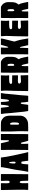

<svg xmlns="http://www.w3.org/2000/svg" viewBox="1856 -2526 669 4422"><g transform="rotate(-90 2191.0 -314.5)"><path d="M393 -623Q393 -623 393 -569.5Q393 -516 393 -440Q393 -364 393 -322Q393 -83 390 -7Q390 0 385 0H245Q240 0 240 -7Q240 -8 239.5 -25Q239 -42 238.5 -64Q238 -86 237 -98Q237 -101 237 -109.5Q237 -118 236.5 -123Q236 -128 235.5 -136.5Q235 -145 234 -151Q233 -157 231.5 -164.5Q230 -172 228 -177Q226 -182 223 -186.5Q220 -191 216 -193Q212 -195 208 -195Q200 -195 194.5 -188.5Q189 -182 187 -168Q185 -154 184 -145Q183 -136 183 -118.5Q183 -101 183 -100Q182 -87 182.5 -70.5Q183 -54 184 -37Q185 -20 185 -7Q185 0 179 0H34Q28 0 29 -8Q38 -116 26 -622Q26 -629 31 -629H177Q183 -629 183 -621Q182 -597 182 -490Q182 -463 185.5 -449Q189 -435 196.5 -430.5Q204 -426 218 -429Q223 -430 227 -433Q231 -436 233.5 -440.5Q236 -445 237.5 -449Q239 -453 239.5 -460.5Q240 -468 240 -472.5Q240 -477 240 -487Q240 -497 240 -502Q240 -562 236 -621Q236 -629 241 -629H387Q392 -629 393 -623Z M886 -55Q894 -24 900 0H699Q698 -22 698 -27Q693 -84 685 -120Q684 -125 682.5 -136Q681 -147 679.5 -149.5Q678 -152 671.5 -155.5Q665 -159 653 -159Q637 -160 632 -147.5Q627 -135 624 -100Q624 -97 623 -84Q622 -71 621.5 -66.5Q621 -62 620 -51Q619 -40 618.5 -33Q618 -26 618 -17Q618 -8 618 0H444Q451 -32 458.5 -72Q466 -112 470 -139Q474 -166 481.5 -214.5Q489 -263 492 -284Q498 -324 509.5 -378Q521 -432 531.5 -484Q542 -536 548 -578Q551 -604 553 -629H774Q785 -520 820 -352Q866 -135 886 -55ZM647 -432Q646 -422 643 -403Q639 -371 637.5 -356.5Q636 -342 636.5 -323.5Q637 -305 643.5 -298Q650 -291 662 -290Q663 -290 663 -290Q665 -290 667.5 -292.5Q670 -295 671 -296Q679 -298 679 -323.5Q679 -349 677 -367Q674 -424 661 -439Q658 -443 653 -441Q648 -439 647 -432Z M1315 -286Q1315 -255 1314.5 -180Q1314 -105 1314 -64.5Q1314 -24 1314 -3Q1314 0 1312 0H1162Q1160 0 1160 -2Q1152 -30 1145 -50Q1141 -63 1136 -86.5Q1131 -110 1125.5 -130.5Q1120 -151 1114 -162Q1109 -172 1099.5 -167Q1090 -162 1090 -149Q1089 -137 1089 -114.5Q1089 -92 1089.5 -76Q1090 -60 1091 -37.5Q1092 -15 1092 -3Q1092 0 1090 0H950Q948 0 948 -3Q948 -60 950 -169.5Q952 -279 952 -332L949 -627Q949 -629 951 -629H1102Q1103 -629 1104 -627Q1109 -608 1122.5 -542.5Q1136 -477 1146 -452Q1150 -439 1162 -444Q1171 -447 1173 -462Q1175 -492 1175 -626Q1175 -629 1177 -629H1315Q1317 -629 1317 -626Q1317 -625 1317 -624Q1317 -565 1316 -452Q1315 -339 1315 -286Z M1739 -184Q1739 -161 1732 -136.5Q1725 -112 1709 -87Q1693 -62 1670 -45Q1619 -6 1556 -3Q1546 -2 1508 -1.5Q1470 -1 1468 0H1386Q1382 0 1380 -3Q1378 -6 1378 -10Q1380 -26 1380.5 -113.5Q1381 -201 1380 -240Q1379 -254 1377 -318Q1375 -382 1374 -416V-588Q1374 -599 1375 -621Q1376 -629 1383 -629H1511H1512H1513H1514H1515H1516H1517H1518H1519H1520H1521H1522H1523H1532Q1572 -629 1591 -626.5Q1610 -624 1631.5 -613.5Q1653 -603 1681 -579Q1701 -562 1713.5 -539.5Q1726 -517 1731 -491Q1736 -465 1737.5 -449.5Q1739 -434 1739 -411Q1739 -406 1739 -404Q1739 -379 1739 -342Q1739 -305 1739 -246.5Q1739 -188 1739 -184ZM1580 -255Q1583 -271 1583 -307.5Q1583 -344 1581 -362Q1574 -418 1549 -418Q1539 -418 1535 -410Q1531 -402 1531 -380V-256Q1531 -241 1532 -233Q1533 -225 1537 -218Q1541 -211 1549 -211Q1563 -211 1569 -220Q1575 -229 1580 -255Z M2132 -629H2252Q2255 -629 2257 -625.5Q2259 -622 2259 -618Q2250 -574 2245.5 -533.5Q2241 -493 2237 -439.5Q2233 -386 2229 -353Q2211 -174 2210 -171Q2208 -155 2206 -117Q2204 -79 2203 -67Q2202 -56 2200 -35.5Q2198 -15 2197 -7Q2196 0 2190 0H2065Q2059 0 2058 -6Q2044 -80 2043 -152Q2042 -166 2030 -170.5Q2018 -175 2013 -162Q2008 -147 2005 -129.5Q2002 -112 2000 -88Q1998 -64 1996 -54Q1994 -41 1992.5 -30.5Q1991 -20 1989 -7Q1988 0 1982 0H1852Q1846 0 1845 -6Q1838 -35 1831 -92Q1821 -171 1815 -246Q1812 -278 1806 -336.5Q1800 -395 1798 -415Q1797 -432 1793.5 -477.5Q1790 -523 1786.5 -555Q1783 -587 1778 -616Q1778 -617 1778 -618V-620Q1778 -629 1785 -629H1914Q1920 -629 1921 -621Q1922 -597 1939 -461Q1941 -447 1954 -447.5Q1967 -448 1969 -461Q1982 -519 1990 -621Q1991 -629 1997 -629H2047Q2053 -629 2054 -620Q2056 -515 2069 -456Q2071 -444 2085 -444.5Q2099 -445 2103 -459Q2106 -471 2108.5 -480.5Q2111 -490 2112 -497Q2113 -504 2113.5 -509.5Q2114 -515 2114.5 -522.5Q2115 -530 2116 -536Q2118 -550 2120.5 -579Q2123 -608 2125 -622Q2126 -629 2132 -629Z M2668 -166Q2668 -126 2668 -110L2672 -8Q2672 0 2664 0H2318Q2312 0 2308.5 -4Q2305 -8 2305 -14Q2308 -91 2310 -316Q2310 -345 2313.5 -408.5Q2317 -472 2316.5 -520.5Q2316 -569 2309 -614Q2308 -620 2312 -624.5Q2316 -629 2322 -629H2660Q2666 -629 2668 -623V-622Q2668 -621 2666 -598Q2665 -589 2663 -508L2668 -446Q2668 -438 2659 -438Q2568 -442 2518 -435Q2472 -428 2470 -401Q2468 -380 2494 -371Q2504 -368 2659 -369Q2668 -369 2668 -361V-278Q2668 -270 2667.5 -259Q2667 -248 2667 -242Q2667 -234 2659 -234Q2635 -234 2599.5 -236Q2564 -238 2553 -238Q2549 -238 2541 -237.5Q2533 -237 2527.5 -237Q2522 -237 2514 -236Q2506 -235 2500.5 -233Q2495 -231 2489.5 -227Q2484 -223 2481 -217Q2474 -205 2478.5 -195Q2483 -185 2492.5 -178.5Q2502 -172 2513 -169Q2520 -167 2540 -167Q2560 -167 2576.5 -168.5Q2593 -170 2618 -172Q2643 -174 2659 -174Q2668 -174 2668 -166Z M3064 -165Q3079 -114 3098 -11Q3098 -7 3096 -3.5Q3094 0 3091 0H2945Q2941 0 2939 -6Q2938 -9 2931 -45Q2924 -81 2916 -111Q2908 -141 2902 -148Q2898 -153 2890 -150Q2882 -147 2882 -140Q2877 -69 2880 -9Q2880 0 2874 0H2734Q2728 0 2728 -9V-93Q2729 -107 2729 -199Q2729 -291 2728 -303V-304V-428Q2731 -558 2730 -623Q2730 -629 2733 -629H2966Q2999 -629 3034 -598Q3062 -575 3079 -536Q3083 -528 3085.5 -520.5Q3088 -513 3089.5 -507Q3091 -501 3092 -492Q3093 -483 3093.5 -478Q3094 -473 3094.5 -461.5Q3095 -450 3095 -446Q3095 -442 3095 -428Q3095 -414 3095 -409Q3095 -324 3081 -290Q3077 -281 3070.5 -269.5Q3064 -258 3058 -249Q3052 -240 3047.5 -233Q3043 -226 3042.5 -225.5Q3042 -225 3042 -225Q3042 -225 3042 -224Q3040 -223 3039.5 -220.5Q3039 -218 3040 -215.5Q3041 -213 3042.5 -210Q3044 -207 3047 -202.5Q3050 -198 3052.5 -193Q3055 -188 3058.5 -180.5Q3062 -173 3064 -165ZM2933 -363Q2936 -399 2931 -435Q2927 -477 2902 -477Q2896 -477 2891 -473.5Q2886 -470 2886 -466Q2886 -462 2886 -456.5Q2886 -451 2886 -445.5Q2886 -440 2886 -433Q2885 -360 2886 -347Q2887 -322 2902 -321Q2914 -321 2923 -331Q2932 -341 2933 -363Z M3482 -194Q3489 -163 3497 -119Q3505 -75 3510.5 -42.5Q3516 -10 3517 -7Q3518 0 3513 0H3365Q3363 0 3362 -4Q3360 -10 3354.5 -36.5Q3349 -63 3343 -89Q3337 -115 3332 -139.5Q3327 -164 3325 -169Q3317 -194 3308 -193Q3306 -192 3304.5 -189.5Q3303 -187 3302 -166Q3301 -145 3300.5 -117.5Q3300 -90 3299 -81Q3296 -50 3296 -5Q3296 0 3293 0H3153Q3150 0 3150 -5L3153 -141V-408Q3153 -447 3152 -520Q3151 -593 3151 -624Q3151 -629 3154 -629H3305Q3308 -629 3308 -623Q3303 -541 3303 -511Q3305 -459 3313 -459Q3325 -463 3332 -489Q3356 -582 3370 -626Q3371 -629 3373 -629H3513Q3516 -629 3516 -623Q3515 -595 3482 -466Q3446 -325 3446 -323Q3445 -318 3451 -300Q3457 -282 3466.5 -251.5Q3476 -221 3482 -194Z M3927 -166Q3927 -126 3927 -110L3931 -8Q3931 0 3923 0H3577Q3571 0 3567.5 -4Q3564 -8 3564 -14Q3567 -91 3569 -316Q3569 -345 3572.5 -408.5Q3576 -472 3575.5 -520.5Q3575 -569 3568 -614Q3567 -620 3571 -624.5Q3575 -629 3581 -629H3919Q3925 -629 3927 -623V-622Q3927 -621 3925 -598Q3924 -589 3922 -508L3927 -446Q3927 -438 3918 -438Q3827 -442 3777 -435Q3731 -428 3729 -401Q3727 -380 3753 -371Q3763 -368 3918 -369Q3927 -369 3927 -361V-278Q3927 -270 3926.5 -259Q3926 -248 3926 -242Q3926 -234 3918 -234Q3894 -234 3858.5 -236Q3823 -238 3812 -238Q3808 -238 3800 -237.5Q3792 -237 3786.5 -237Q3781 -237 3773 -236Q3765 -235 3759.5 -233Q3754 -231 3748.5 -227Q3743 -223 3740 -217Q3733 -205 3737.5 -195Q3742 -185 3751.5 -178.5Q3761 -172 3772 -169Q3779 -167 3799 -167Q3819 -167 3835.5 -168.5Q3852 -170 3877 -172Q3902 -174 3918 -174Q3927 -174 3927 -166Z M4323 -165Q4338 -114 4357 -11Q4357 -7 4355 -3.5Q4353 0 4350 0H4204Q4200 0 4198 -6Q4197 -9 4190 -45Q4183 -81 4175 -111Q4167 -141 4161 -148Q4157 -153 4149 -150Q4141 -147 4141 -140Q4136 -69 4139 -9Q4139 0 4133 0H3993Q3987 0 3987 -9V-93Q3988 -107 3988 -199Q3988 -291 3987 -303V-304V-428Q3990 -558 3989 -623Q3989 -629 3992 -629H4225Q4258 -629 4293 -598Q4321 -575 4338 -536Q4342 -528 4344.5 -520.5Q4347 -513 4348.5 -507Q4350 -501 4351 -492Q4352 -483 4352.5 -478Q4353 -473 4353.5 -461.5Q4354 -450 4354 -446Q4354 -442 4354 -428Q4354 -414 4354 -409Q4354 -324 4340 -290Q4336 -281 4329.5 -269.5Q4323 -258 4317 -249Q4311 -240 4306.5 -233Q4302 -226 4301.5 -225.5Q4301 -225 4301 -225Q4301 -225 4301 -224Q4299 -223 4298.5 -220.5Q4298 -218 4299 -215.5Q4300 -213 4301.5 -210Q4303 -207 4306 -202.5Q4309 -198 4311.5 -193Q4314 -188 4317.5 -180.5Q4321 -173 4323 -165ZM4192 -363Q4195 -399 4190 -435Q4186 -477 4161 -477Q4155 -477 4150 -473.5Q4145 -470 4145 -466Q4145 -462 4145 -456.5Q4145 -451 4145 -445.5Q4145 -440 4145 -433Q4144 -360 4145 -347Q4146 -322 4161 -321Q4173 -321 4182 -331Q4191 -341 4192 -363Z"/></g></svg>

Font: Cubao Free Narrow
Style: Narrow
Weight: 400
Width: 3
Designer: Aaron Amar
Version: Version 001.001